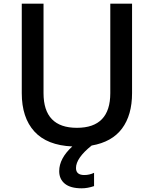

<svg xmlns="http://www.w3.org/2000/svg" viewBox="-20 -778 833 1041"><path d="M578 -758H696V-273Q696 -154 641.5 -81Q587 -8 477 11Q392 79 392 133Q392 171 437 171Q465 171 490 159V231Q455 243 423 243Q362 243 331.5 218Q301 193 301 150Q301 81 372 16Q235 10 166.5 -65Q98 -140 98 -273V-758H216V-273Q216 -85 397 -85Q578 -85 578 -273Z"/></svg>

Font: Biryani DemiBold
Style: Regular
Weight: 600
Designer: Dan Reynolds and Mathieu Réguer
Foundry: Dan Reynolds and Mathieu Réguer
Version: Version 1.003;PS 001.003;hotconv 1.0.70;makeotf.lib2.5.58329